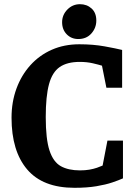

<svg xmlns="http://www.w3.org/2000/svg" viewBox="-20 -877 646 915"><path d="M492 -207H566V-27Q546 -18 515 -7.5Q484 3 439.5 10.5Q395 18 335 18Q184 18 109.5 -69.5Q35 -157 35 -316Q35 -391 58.5 -455Q82 -519 125 -566.5Q168 -614 227 -640Q286 -666 358 -666Q424 -666 479 -656Q534 -646 562 -639V-459H487L466 -564Q450 -569 422 -575.5Q394 -582 360 -582Q300 -582 264.5 -557.5Q229 -533 213.5 -475.5Q198 -418 198 -319Q198 -214 216 -159.5Q234 -105 270 -85Q306 -65 361 -65Q386 -65 406 -68.5Q426 -72 442 -77.5Q458 -83 469 -88ZM353 -691Q320 -691 298 -713.5Q276 -736 276 -771Q276 -806 301 -831.5Q326 -857 361 -857Q394 -857 416.5 -836.5Q439 -816 439 -779Q439 -744 415.5 -717.5Q392 -691 353 -691Z"/></svg>

Font: Faustina VF Beta
Style: Regular
Weight: 400
Designer: Alfonso Garcia
Foundry: Omnibus-Type
Version: Version 1.006